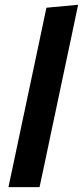

<svg xmlns="http://www.w3.org/2000/svg" viewBox="-20 -764 339 784"><path d="M14.5 0Q26 -54 36.8 -104.8Q47.5 -155.5 60.5 -217L119 -493Q132 -554.5 144.5 -613.8Q157 -673 169.5 -732.5L299 -744.5Q286.5 -685 273.5 -623.2Q260.5 -561.5 246 -493.5L187.5 -217Q174.5 -154.5 163.8 -104.2Q153 -54 141.5 0Z"/></svg>

Font: Commissioner SemiBold
Style: Italic
Weight: 600
Italic angle: -12°
Designer: Kostas Bartsokas
Foundry: Kostas Bartsokas
Version: Version 1.000; ttfautohint (v1.8.3)